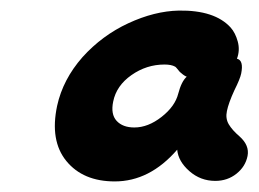

<svg xmlns="http://www.w3.org/2000/svg" viewBox="-20 -740 489 363"><path d="M197 -397Q263 -397 315 -457Q317 -435 338 -416.5Q359 -398 387 -398Q410 -398 427 -411.5Q444 -425 448 -445Q452 -465 433 -482Q419 -494 412.5 -505Q406 -516 409 -530Q412 -545 423 -569Q434 -591 436 -601Q441 -626 428 -629Q434 -645 429.5 -661.5Q425 -678 416 -688Q386 -721 318 -720Q272 -719 222.5 -696Q173 -673 136 -632Q99 -590 88 -540Q74 -474 105.5 -435.5Q137 -397 197 -397ZM234 -499Q212 -499 200.5 -511.5Q189 -524 194 -548Q200 -578 228.5 -598Q257 -618 291 -618Q304 -618 311 -614Q312 -614 320 -604Q322 -602 326 -599Q330 -596 333 -595Q323 -586 317 -563Q311 -539 285.5 -519Q260 -499 234 -499Z"/></svg>

Font: Balsamiq Sans
Style: Bold Italic
Weight: 700
Italic angle: -12°
Designer: Michael Angeles
Foundry: Balsamiq SRL
Version: Version 1.020; ttfautohint (v1.8.4.7-5d5b);gftools[0.9.26]